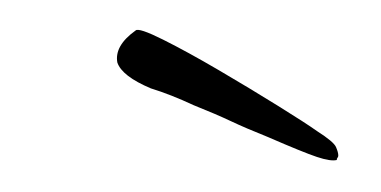

<svg xmlns="http://www.w3.org/2000/svg" viewBox="-20 -535 250 126"><path d="M201 -430Q197 -429 188 -432Q179 -435 156 -445Q141 -451 131.5 -455.5Q122 -460 107 -466Q92 -473 79 -477Q60 -485 57 -494Q55 -505 69 -515Q71 -517 87 -509Q103 -501 123.5 -489Q144 -477 162.5 -465.5Q181 -454 188 -449Q199 -442 200.5 -438.5Q202 -435 202 -433Q202 -432 201.5 -431.5Q201 -431 201 -430Z"/></svg>

Font: Ruthie
Style: Regular
Weight: 400
Designer: Robert E. Leuschke
Foundry: Robert E. Leuschke
Version: Version 1.012